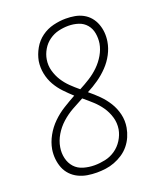

<svg xmlns="http://www.w3.org/2000/svg" viewBox="-139 -831 778 928"><g transform="rotate(-20 250.0 -367.5)"><path d="M199 8Q174 8 150 4Q126 0 104.5 -10.5Q83 -21 67 -38Q51 -55 42.5 -76.5Q34 -98 31.5 -122.5Q29 -147 33 -172Q39 -206 57 -238.5Q75 -271 101.5 -297Q128 -323 159.5 -342.5Q191 -362 222 -379Q200 -399 178.5 -421.5Q157 -444 141.5 -471Q126 -498 119.5 -530Q113 -562 118 -595Q124 -627 141 -657Q158 -687 185.5 -707Q213 -727 246 -735Q279 -743 310 -743Q334 -743 356.5 -739Q379 -735 398.5 -724.5Q418 -714 432 -697.5Q446 -681 454 -660Q462 -639 464 -616Q466 -593 462 -569Q457 -538 441 -507.5Q425 -477 401 -452Q377 -427 349 -407.5Q321 -388 290 -372Q316 -351 339 -328Q362 -305 379.5 -277Q397 -249 405 -215.5Q413 -182 407 -147Q403 -124 393.5 -102Q384 -80 368.5 -61Q353 -42 332.5 -28.5Q312 -15 289.5 -6.5Q267 2 244 5Q221 8 199 8ZM260 -398Q287 -412 314 -429Q341 -446 363.5 -468Q386 -490 402 -517.5Q418 -545 423 -574Q427 -600 422.5 -626Q418 -652 402 -671Q386 -690 361.5 -698Q337 -706 310 -706Q285 -706 259.5 -700Q234 -694 211.5 -678Q189 -662 175 -638Q161 -614 157 -589Q152 -559 160 -530.5Q168 -502 183 -478.5Q198 -455 218 -435.5Q238 -416 260 -398ZM200 -29Q227 -29 255 -35Q283 -41 307 -57.5Q331 -74 347 -99.5Q363 -125 368 -153Q373 -185 364 -215Q355 -245 338 -269.5Q321 -294 299 -314Q277 -334 254 -353H253Q224 -338 194 -321Q164 -304 138.5 -281Q113 -258 95.5 -228.5Q78 -199 73 -168Q68 -139 74.5 -111.5Q81 -84 98.5 -64.5Q116 -45 143.5 -37Q171 -29 200 -29Z"/></g></svg>

Font: Iosevka Extralight
Style: Italic
Weight: 200
Italic angle: -9°
Monospace: yes
Designer: Belleve Invis
Foundry: Belleve Invis
Version: Version 32.5.0; ttfautohint (v1.8.4)